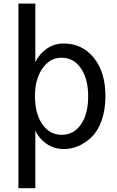

<svg xmlns="http://www.w3.org/2000/svg" viewBox="-20 -792 633 1043"><path d="M169.9 -270.5Q169.9 -174.8 210 -117.2Q250 -59.6 315.4 -59.6Q379.9 -59.6 419.4 -115.7Q459 -171.9 459 -269.5Q459 -362.3 419.9 -420.4Q380.9 -478.5 313.5 -478.5Q251 -478.5 210.4 -419.9Q169.9 -361.3 169.9 -270.5ZM80.1 230.5V-772.5H171.9V-455.1Q194.3 -500 234.4 -527.8Q274.4 -555.7 326.2 -555.7Q426.8 -555.7 489.7 -478Q552.7 -400.4 552.7 -269.5Q552.7 -195.3 532.2 -137.7Q511.7 -80.1 477.5 -47.4Q443.4 -14.6 405.3 1.5Q367.2 17.6 328.1 17.6Q272.5 17.6 231.4 -11.7Q190.4 -41 171.9 -83V230.5Z"/></svg>

Font: Gothic A1 Medium
Style: Regular
Weight: 500
Designer: HanYang I&C Co.,Ltd.
Foundry: HanYang I&C Co.,Ltd.
Version: Version 2.50